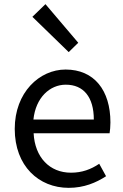

<svg xmlns="http://www.w3.org/2000/svg" viewBox="-20 -892 594 925"><path d="M311 13C385 13 443 -12 491 -43L458 -103C418 -76 375 -60 322 -60C219 -60 148 -134 142 -250H508C510 -263 512 -282 512 -302C512 -457 434 -557 296 -557C170 -557 51 -447 51 -271C51 -92 167 13 311 13ZM141 -316C152 -422 220 -484 297 -484C382 -484 432 -425 432 -316ZM311 -641 357 -686 199 -872 136 -811Z"/></svg>

Font: Source Han Sans HK
Style: Regular
Weight: 400
Designer: Ryoko NISHIZUKA 西塚涼子 (kana, bopomofo & ideographs); Paul D. Hunt (Latin, Greek & Cyrillic); Sandoll Communications 산돌커뮤니
Foundry: Adobe
Version: Version 2.000;hotconv 1.0.107;makeotfexe 2.5.65593